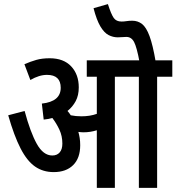

<svg xmlns="http://www.w3.org/2000/svg" viewBox="-20 -916 860 936"><path d="M371 -208Q371 -145 336.5 -111Q302 -77 242 -77Q190 -77 151 -104Q112 -131 80.5 -192Q49 -253 20 -354L100 -375Q128 -271 159.5 -214.5Q191 -158 235 -158Q258 -158 271 -173Q284 -188 284 -216Q284 -253 269.5 -284Q255 -315 235 -341Q215 -335 193 -333L184 -411Q276 -421 276 -488Q276 -551 209 -551Q171 -551 128 -526L99 -603Q129 -616 157 -624Q185 -632 222 -632Q290 -632 327 -592.5Q364 -553 364 -490Q364 -451 349 -423Q334 -395 309 -375Q318 -365 325 -354Q349 -349 377 -349Q419 -349 452 -361V-542H403V-622H820V-542H746V0H657V-542H540V0H452V-281Q436 -276 420 -273.5Q404 -271 387 -271Q376 -271 362 -273Q366 -259 368.5 -243Q371 -227 371 -208ZM660 -615Q647 -685 634 -710.5Q621 -736 596 -736Q587 -736 575.5 -735Q564 -734 554 -734Q531 -734 509.5 -745Q488 -756 469.5 -787Q451 -818 436 -876L506 -896Q522 -846 534.5 -828.5Q547 -811 572 -811Q585 -811 597 -813Q609 -815 625 -815Q652 -815 672.5 -799Q693 -783 709 -740Q725 -697 739 -615Z"/></svg>

Font: Noto Sans ExtraCondensed Medium
Style: Italic
Weight: 500
Width: 2
Italic angle: -12°
Designer: Monotype Design Team
Foundry: Monotype Imaging Inc.
Version: Version 2.013; ttfautohint (v1.8.4.7-5d5b)